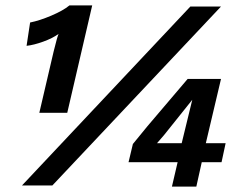

<svg xmlns="http://www.w3.org/2000/svg" viewBox="-20 -684 883 708"><path d="M125 -268 178 -495Q191 -548 196 -559Q174 -543 139.5 -530.5Q105 -518 78 -515L91 -601Q126 -608 169.5 -626.5Q213 -645 236 -664H320L228 -268ZM61 0 682 -660H795L173 0ZM614 4 635 -86H454L470 -153Q477 -162 524 -219L672 -393H795L739 -156H812L797 -86H724L704 4ZM559 -156H650L689 -316L585 -186Q580 -180 559 -156Z"/></svg>

Font: Elaine Sans SemiBold
Style: Italic
Weight: 600
Italic angle: -13°
Designer: Wei Huang
Foundry: Wei Huang
Version: Version 2.001;December 24, 2019;FontCreator 12.0.0.2547 64-b